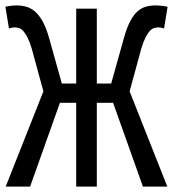

<svg xmlns="http://www.w3.org/2000/svg" viewBox="-44 -688 638 708"><path d="M67 0 177 -309H237V0H313V-309H373L483 0H573L434 -351L477 -509Q485 -535 493 -550.5Q501 -566 508.5 -574Q516 -582 524 -584.5Q532 -587 540 -587Q545 -587 550.5 -586Q556 -585 561 -583L574 -663Q567 -665 553 -666.5Q539 -668 530 -668Q511 -668 494.5 -663.5Q478 -659 463.5 -646.5Q449 -634 436.5 -610.5Q424 -587 413 -548L366 -380H313V-656H237V-380H184L137 -548Q126 -587 112.5 -610.5Q99 -634 84 -646.5Q69 -659 52 -663.5Q35 -668 16 -668Q7 -668 -5 -666.5Q-17 -665 -24 -663L-11 -583Q-6 -585 -0.5 -586Q5 -587 10 -587Q18 -587 26 -584.5Q34 -582 41.5 -574Q49 -566 57 -550.5Q65 -535 73 -509L116 -351L-23 0Z"/></svg>

Font: Codetta
Style: Regular
Weight: 400
Italic angle: -11°
Designer: Ulrich Proeller
Foundry: PROSA GmbH
Version: Version 2.00;September 29, 2018;FontCreator 11.5.0.2427 64-b